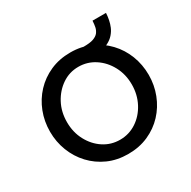

<svg xmlns="http://www.w3.org/2000/svg" viewBox="-141 -743 882 888"><g transform="rotate(-30 299.5 -298.5)"><path d="M36 -260Q36 -315 55 -364Q74 -413 109 -450.5Q144 -488 192.5 -509.5Q241 -531 300 -531Q358 -531 406 -509.5Q454 -488 489.5 -450.5Q525 -413 544 -364Q563 -315 563 -260Q563 -206 544 -157Q525 -108 490 -70.5Q455 -33 406.5 -11.5Q358 10 299 10Q240 10 192 -11.5Q144 -33 109 -70.5Q74 -108 55 -157Q36 -206 36 -260ZM299 -66Q347 -66 386.5 -92Q426 -118 449.5 -162.5Q473 -207 473 -261Q473 -315 449.5 -359Q426 -403 386.5 -429Q347 -455 299 -455Q251 -455 212 -428.5Q173 -402 149.5 -358Q126 -314 126 -259Q126 -205 149.5 -161Q173 -117 212 -91.5Q251 -66 299 -66ZM366 -523Q401 -523 418.5 -529Q436 -535 446 -546Q456 -559 459 -573.5Q462 -588 463 -607H535Q534 -589 530.5 -571Q527 -553 520 -536.5Q513 -520 500 -505Q487 -490 466.5 -479.5Q446 -469 420 -464Q394 -459 364 -459Z"/></g></svg>

Font: YasnoRaleway Medium
Style: Regular
Weight: 500
Designer: Matt McInerney, Pablo Impallari, Rodrigo Fuenzalida
Foundry: Matt McInerney, Pablo Impallari, Rodrigo Fuenzalida
Version: Version 4.026